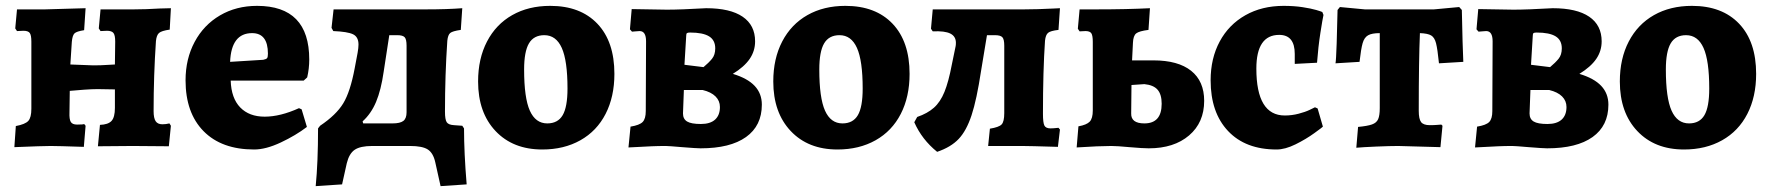

<svg xmlns="http://www.w3.org/2000/svg" viewBox="-20 -498 6032 655"><path d="M34 -68Q66 -74 76.5 -85.5Q87 -97 87 -127V-356Q87 -378 81.5 -385.5Q76 -393 60 -393L38 -392L32 -401L38 -466H134Q135 -466 237 -469L272 -470L267 -395Q241 -391 234 -384Q227 -377 225 -355L220 -278L298 -275Q325 -275 344.5 -276.5Q364 -278 372 -278L373 -356Q373 -378 367 -385.5Q361 -393 345 -393L323 -392L317 -401L323 -466H437Q477 -466 525 -469L563 -470L559 -397Q531 -393 522.5 -385.5Q514 -378 512 -358Q504 -241 504 -119Q504 -95 511 -84.5Q518 -74 534 -74Q546 -74 558 -77L563 -69L556 1L433 0L314 1L321 -72Q349 -73 360.5 -85.5Q372 -98 372 -130V-193L313 -194Q294 -194 266.5 -192Q239 -190 218 -188L217 -115Q216 -91 221.5 -82Q227 -73 243 -73Q265 -73 267 -75L272 -69L266 3Q176 0 153 0Q125 0 29 4Z M613 -224Q613 -297 644 -355Q675 -413 730.5 -445.5Q786 -478 857 -478Q1035 -478 1035 -295Q1035 -264 1028 -234L1016 -223H767Q769 -163 799.5 -131.5Q830 -100 883 -100Q936 -100 1000 -129L1009 -125L1027 -65Q989 -36 938 -12Q887 12 847 12Q736 12 674.5 -50.5Q613 -113 613 -224ZM878 -294Q888 -296 891 -299.5Q894 -303 894 -315Q894 -385 840 -385Q769 -385 765 -287Z M1572 131 1483 137 1465 56Q1458 24 1439.5 12Q1421 0 1379 0H1250Q1209 0 1190 13Q1171 26 1163 59L1147 131L1057 137Q1065 56 1065 -60L1072 -69Q1127 -106 1151 -145.5Q1175 -185 1190 -265L1200 -318Q1203 -335 1203 -346Q1203 -372 1184.5 -381Q1166 -390 1117 -392L1111 -403L1118 -466H1434Q1505 -466 1557 -470L1552 -396Q1524 -392 1516 -385.5Q1508 -379 1506 -359Q1498 -242 1498 -117Q1498 -90 1504 -81Q1510 -72 1529 -71L1557 -69L1563 -60Q1563 23 1572 131ZM1367 -342Q1367 -364 1360.5 -371Q1354 -378 1335 -378H1308L1289 -254Q1280 -191 1263 -150.5Q1246 -110 1217 -84L1219 -77H1319Q1345 -77 1356 -85.5Q1367 -94 1367 -115Z M1611 -220Q1611 -298 1641.5 -356.5Q1672 -415 1727.5 -446.5Q1783 -478 1857 -478Q1960 -478 2018 -417Q2076 -356 2076 -246Q2076 -168 2046 -109.5Q2016 -51 1960 -19.5Q1904 12 1830 12Q1730 12 1670.5 -51Q1611 -114 1611 -220ZM1916 -196Q1916 -291 1896.5 -334.5Q1877 -378 1837 -378Q1801 -378 1784.5 -350Q1768 -322 1768 -261Q1768 -164 1787.5 -120.5Q1807 -77 1847 -77Q1883 -77 1899.5 -105Q1916 -133 1916 -196Z M2164 3 2124 5 2131 -66Q2162 -71 2172.5 -82Q2183 -93 2183 -119L2184 -357Q2184 -392 2162 -392Q2155 -392 2148 -391Q2141 -390 2136 -390L2129 -398L2135 -467L2255 -465Q2302 -465 2389 -470Q2471 -470 2513.5 -441Q2556 -412 2556 -357Q2556 -324 2537.5 -297Q2519 -270 2480 -246Q2530 -231 2554.5 -205Q2579 -179 2579 -141Q2579 -69 2525 -30.5Q2471 8 2370 8Q2357 8 2307 4Q2261 0 2251 0Q2226 0 2203 1Q2180 2 2164 3ZM2380 -269Q2398 -284 2409 -297.5Q2420 -311 2420 -333Q2420 -361 2399 -374Q2378 -387 2334 -387Q2326 -387 2323.5 -385Q2321 -383 2321 -376L2315 -277ZM2310 -111Q2310 -92 2324 -83.5Q2338 -75 2371 -75Q2403 -75 2419.5 -90Q2436 -105 2436 -133Q2436 -154 2421 -169Q2406 -184 2377 -191H2313Z M2618 -220Q2618 -298 2648.5 -356.5Q2679 -415 2734.5 -446.5Q2790 -478 2864 -478Q2967 -478 3025 -417Q3083 -356 3083 -246Q3083 -168 3053 -109.5Q3023 -51 2967 -19.5Q2911 12 2837 12Q2737 12 2677.5 -51Q2618 -114 2618 -220ZM2923 -196Q2923 -291 2903.5 -334.5Q2884 -378 2844 -378Q2808 -378 2791.5 -350Q2775 -322 2775 -261Q2775 -164 2794.5 -120.5Q2814 -77 2854 -77Q2890 -77 2906.5 -105Q2923 -133 2923 -196Z M3591 -62 3596 -56 3589 3Q3490 0 3467 0H3351L3357 -59Q3388 -64 3397 -73.5Q3406 -83 3406 -112V-342Q3406 -364 3399.5 -371Q3393 -378 3374 -378H3347L3327 -257Q3312 -158 3294.5 -105Q3277 -52 3250.5 -24Q3224 4 3177 20Q3125 -22 3099 -81L3109 -99Q3144 -111 3166 -130.5Q3188 -150 3202 -184.5Q3216 -219 3227 -277L3240 -340Q3241 -344 3241 -352Q3241 -374 3222 -383.5Q3203 -393 3162 -391L3156 -400L3162 -466H3474Q3517 -466 3576 -469L3596 -470L3591 -396Q3564 -393 3555.5 -386Q3547 -379 3545 -359Q3538 -257 3538 -110Q3538 -79 3543 -69.5Q3548 -60 3564 -60Q3573 -60 3591 -62Z M3833 4Q3791 0 3771 0Q3730 0 3653 5L3659 -67Q3687 -72 3697.5 -83Q3708 -94 3708 -121V-355Q3708 -377 3703 -384.5Q3698 -392 3683 -392L3663 -391L3657 -400L3663 -466H3721Q3824 -466 3903 -470L3898 -396Q3866 -392 3856 -384Q3846 -376 3845 -352L3842 -292H3915Q3999 -292 4043.5 -256.5Q4088 -221 4088 -154Q4088 -80 4036.5 -36Q3985 8 3899 8Q3879 8 3833 4ZM3943 -144Q3943 -176 3929 -192Q3915 -208 3884 -211L3840 -208L3839 -111Q3838 -77 3884 -77Q3943 -77 3943 -144Z M4110 -224Q4110 -299 4141 -356.5Q4172 -414 4228.5 -446Q4285 -478 4359 -478Q4395 -478 4424 -473.5Q4453 -469 4470 -464Q4487 -459 4491 -457L4495 -447Q4492 -434 4484.5 -386Q4477 -338 4473 -284L4397 -280V-314Q4397 -379 4344 -379Q4266 -379 4266 -264Q4266 -104 4363 -104Q4387 -104 4410 -110Q4433 -116 4447.5 -123Q4462 -130 4466 -132L4475 -128L4493 -66Q4493 -65 4464 -44Q4435 -23 4399.5 -5.5Q4364 12 4335 12Q4229 12 4169.5 -51Q4110 -114 4110 -224Z M4613 -65Q4645 -68 4660.5 -73.5Q4676 -79 4681.5 -91.5Q4687 -104 4687 -129V-385Q4660 -385 4647 -377.5Q4634 -370 4628.5 -350.5Q4623 -331 4618 -287L4536 -282Q4538 -292 4540 -349.5Q4542 -407 4543 -464L4551 -474L4636 -466H4872L4958 -474L4967 -464Q4968 -406 4969.5 -357Q4971 -308 4972 -287L4889 -282Q4884 -331 4879 -350.5Q4874 -370 4862.5 -377Q4851 -384 4824 -385Q4820 -293 4820 -120Q4820 -92 4828 -81.5Q4836 -71 4858 -71Q4872 -71 4883.5 -72Q4895 -73 4897 -73L4901 -69L4894 4L4858 3Q4756 0 4750 0Q4722 0 4675 2Q4628 4 4607 6Z M5052 3 5012 5 5019 -66Q5050 -71 5060.5 -82Q5071 -93 5071 -119L5072 -357Q5072 -392 5050 -392Q5043 -392 5036 -391Q5029 -390 5024 -390L5017 -398L5023 -467L5143 -465Q5190 -465 5277 -470Q5359 -470 5401.5 -441Q5444 -412 5444 -357Q5444 -324 5425.5 -297Q5407 -270 5368 -246Q5418 -231 5442.5 -205Q5467 -179 5467 -141Q5467 -69 5413 -30.5Q5359 8 5258 8Q5245 8 5195 4Q5149 0 5139 0Q5114 0 5091 1Q5068 2 5052 3ZM5268 -269Q5286 -284 5297 -297.5Q5308 -311 5308 -333Q5308 -361 5287 -374Q5266 -387 5222 -387Q5214 -387 5211.5 -385Q5209 -383 5209 -376L5203 -277ZM5198 -111Q5198 -92 5212 -83.5Q5226 -75 5259 -75Q5291 -75 5307.5 -90Q5324 -105 5324 -133Q5324 -154 5309 -169Q5294 -184 5265 -191H5201Z M5506 -220Q5506 -298 5536.5 -356.5Q5567 -415 5622.5 -446.5Q5678 -478 5752 -478Q5855 -478 5913 -417Q5971 -356 5971 -246Q5971 -168 5941 -109.5Q5911 -51 5855 -19.5Q5799 12 5725 12Q5625 12 5565.5 -51Q5506 -114 5506 -220ZM5811 -196Q5811 -291 5791.5 -334.5Q5772 -378 5732 -378Q5696 -378 5679.5 -350Q5663 -322 5663 -261Q5663 -164 5682.5 -120.5Q5702 -77 5742 -77Q5778 -77 5794.5 -105Q5811 -133 5811 -196Z"/></svg>

Font: Alegreya ExtraBold
Style: Regular
Weight: 800
Designer: Juan Pablo del Peral
Foundry: Huerta Tipografica
Version: Version 2.007; ttfautohint (v1.6)